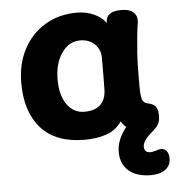

<svg xmlns="http://www.w3.org/2000/svg" viewBox="-50 -542 713 763"><g transform="rotate(-5 307.0 -160.5)"><path d="M601 114Q601 142 580 158Q559 174 522 174Q466 174 434 147Q402 120 402 71Q402 23 440 -25Q432 -32 420 -49Q398 -16 360 -2.5Q322 11 271 11Q158 11 99 -54Q40 -119 40 -235Q40 -311 71 -370Q102 -429 157.5 -462Q213 -495 285 -495Q321 -495 352 -481Q383 -467 399 -444L401 -457Q403 -471 417 -480.5Q431 -490 461 -490Q493 -490 508 -477Q523 -464 523 -444Q523 -437 522 -433Q516 -399 510 -319Q507 -282 507 -224V-174Q507 -145 512 -129.5Q517 -114 534 -111Q553 -108 563.5 -97Q574 -86 574 -58Q574 -27 555 -10Q555 -10 547 -2Q522 19 512.5 33Q503 47 503 59Q503 83 528 83Q533 83 549 79Q562 74 571 74Q584 74 592.5 84.5Q601 95 601 114ZM368 -307Q368 -341 345.5 -362.5Q323 -384 288 -384Q243 -384 214 -342.5Q185 -301 185 -236Q185 -174 211 -137Q237 -100 281 -100Q322 -100 344 -120.5Q366 -141 367 -180Q368 -221 368 -307Z"/></g></svg>

Font: Mali
Style: Bold
Weight: 700
Designer: Kitiyaporn Chalermlarp | Katatrad Aksorn Co.,Ltd.
Foundry: Cadson Demak Co.,Ltd.
Version: Version 1.000; ttfautohint (v1.6)